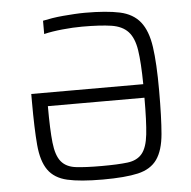

<svg xmlns="http://www.w3.org/2000/svg" viewBox="-51 -747 803 806"><g transform="rotate(-5 350.5 -344.0)"><path d="M336 -696Q427 -696 482.5 -684Q538 -672 568 -634.5Q598 -597 608 -528Q618 -459 618 -344Q618 -230 612 -161Q606 -92 579.5 -54.5Q553 -17 499 -4.5Q445 8 350 8Q255 8 201 -4.5Q147 -17 120.5 -54.5Q94 -92 88 -161Q82 -230 82 -344V-376H554Q553 -467 545 -519.5Q537 -572 512.5 -598.5Q488 -625 442 -632Q396 -639 319 -639Q281 -639 236 -634.5Q191 -630 158 -622V-678Q176 -682 198 -685.5Q220 -689 243.5 -691Q267 -693 291 -694.5Q315 -696 336 -696ZM350 -49Q419 -49 459.5 -54Q500 -59 521 -84.5Q542 -110 548 -165Q554 -220 554 -319H147Q147 -220 153 -165Q159 -110 180 -84.5Q201 -59 241 -54Q281 -49 350 -49Z"/></g></svg>

Font: Azeri Sans Light
Style: Regular
Weight: 300
Designer: Hector Gatti & Omnibus-Type (original fonts) / Cristiano Sobral (main changes and remastering)
Version: Version 1.000; ttfautohint (v1.6)